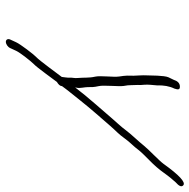

<svg xmlns="http://www.w3.org/2000/svg" viewBox="-16 -500 664 673"><g transform="rotate(90 316.5 -164.0)"><path d="M127.2 148C135.2 148 145.4 141 148.9 133L158.6 112C165 98 195 60 205.2 50C218 38 256.1 -16 267.8 -31C276.4 -36 282.3 -42 282.5 -49C298.4 -71 306 -79 332.7 -113C364.4 -153 393.5 -185 421.9 -218C440.9 -240 449.8 -246 466.1 -269C480.4 -289 492.2 -298 506.2 -317C513.1 -326 524.9 -338 542.2 -355C559.6 -372 573.7 -388 586.4 -406C599.1 -424 610.2 -437 619.3 -447C633.1 -459 637 -468 629.9 -474C619.7 -483 594.4 -460 555.1 -405C542.7 -388 504.6 -353 491.2 -336C477.9 -319 449.7 -290 437.3 -273C426.6 -258 404 -234 392.9 -221C365.8 -189 319.6 -138 287 -95C287.4 -96 287 -98 288.3 -102C290.4 -112 285.8 -129 285.9 -139L285.6 -157C285.2 -162 284.4 -169 282.3 -178C278.3 -194 284.4 -248 281.8 -265C279.9 -275 278.8 -284 279 -291L278.3 -314C278.8 -322 278.3 -330 277.6 -337C276.3 -352 278.7 -366 279.8 -382C279.1 -405 282.4 -425 291.1 -443C294.9 -455 296.4 -463 282.1 -462C271.8 -461 264.5 -454 260.1 -440C257.9 -436 255 -430 251.4 -422C244.7 -407 245.2 -358 244.7 -347C243.7 -331 245.6 -315 245.9 -300L245.6 -277C246.1 -269 246.9 -259 248.7 -249C251.7 -230 244.9 -183 249.2 -165C254.2 -143 251.8 -126 253.9 -104C255.1 -92 252.2 -86 252.7 -75C253.2 -67 251 -57 250.2 -48C240.1 -35 192.2 31 181 41C171.2 50 135.3 97 128.6 112L118.9 133C115.4 141 119.2 148 127.2 148Z"/></g></svg>

Font: MewTooHand
Style: UltIta
Weight: 400
Designer: Mew Too, Robert Jablonski
Version: Version 0.77